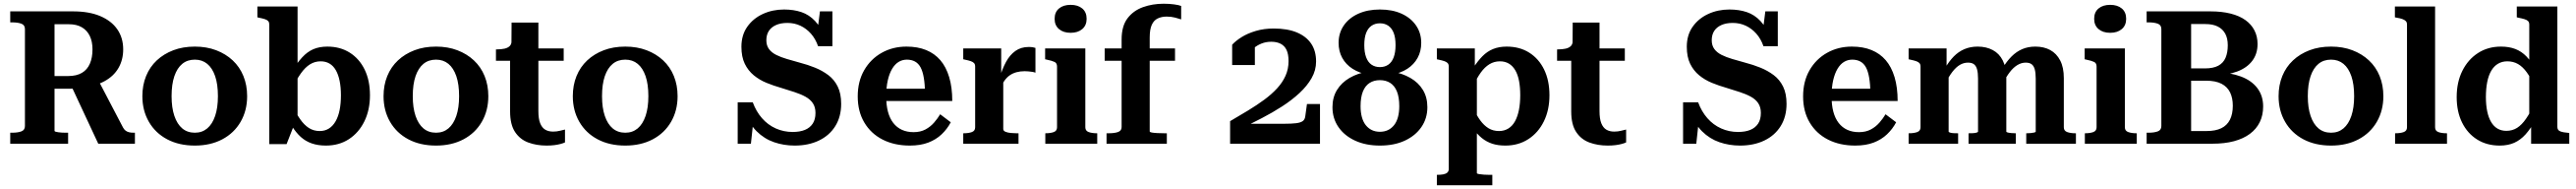

<svg xmlns="http://www.w3.org/2000/svg" viewBox="-20 -771 13843 1014"><path d="M358 -321 508 0H705V-59H697Q684 -59 673.5 -61.5Q663 -64 655 -70Q647 -76 641 -87L510 -337ZM273 -69V-641H350Q392 -641 420 -624.5Q448 -608 462.5 -578Q477 -548 477 -506Q477 -462 463 -429.5Q449 -397 420 -380Q391 -363 346 -363H253V-295H358Q369 -295 379.5 -296Q390 -297 400 -298Q410 -299 418 -301Q491 -308 541 -335Q591 -362 616.5 -406Q642 -450 642 -506Q642 -568 610.5 -613.5Q579 -659 519 -684.5Q459 -710 373 -710H35V-651H46Q75 -651 94.5 -644Q114 -637 114 -615V-95Q114 -73 94.5 -66Q75 -59 46 -59H35V0H346V-59H334Q324 -59 313 -59.5Q302 -60 293 -61.5Q284 -63 278.5 -64.5Q273 -66 273 -69Z M1308 -255Q1308 -178 1273 -117.5Q1238 -57 1174.5 -23.5Q1111 10 1027 10Q942 10 878.5 -23.5Q815 -57 780 -117.5Q745 -178 745 -255Q745 -314 765 -363Q785 -412 822.5 -447Q860 -482 911.5 -501.5Q963 -521 1027 -521Q1090 -521 1141.5 -501.5Q1193 -482 1230.5 -447Q1268 -412 1288 -363Q1308 -314 1308 -255ZM902 -255Q902 -193 917 -149Q932 -105 959.5 -82Q987 -59 1027 -59Q1066 -59 1093.5 -82Q1121 -105 1136 -149Q1151 -193 1151 -255Q1151 -319 1136 -362.5Q1121 -406 1093.5 -428.5Q1066 -451 1027 -451Q987 -451 959.5 -428.5Q932 -406 917 -362.5Q902 -319 902 -255Z M1731 10Q1689 10 1655.5 -1.5Q1622 -13 1596 -36.5Q1570 -60 1547 -97L1549 -207Q1571 -163 1592.5 -132Q1614 -101 1639.5 -84.5Q1665 -68 1698 -68Q1726 -68 1747.5 -81.5Q1769 -95 1783.5 -120.5Q1798 -146 1805 -181Q1812 -216 1812 -260Q1812 -303 1805 -337Q1798 -371 1784.5 -394.5Q1771 -418 1750.5 -430Q1730 -442 1703 -442Q1672 -442 1646 -426Q1620 -410 1596.5 -377Q1573 -344 1549 -294L1547 -387Q1576 -433 1603.5 -463Q1631 -493 1663.5 -507Q1696 -521 1739 -521Q1808 -521 1859.5 -488.5Q1911 -456 1939.5 -397.5Q1968 -339 1968 -260Q1968 -181 1938 -120Q1908 -59 1855 -24.5Q1802 10 1731 10ZM1427 -639Q1427 -651 1421.5 -657.5Q1416 -664 1404 -668Q1392 -672 1372 -676L1363 -678V-736H1579V-115L1562 -105L1520 2H1427Z M2604 -255Q2604 -178 2569 -117.5Q2534 -57 2470.5 -23.5Q2407 10 2323 10Q2238 10 2174.5 -23.5Q2111 -57 2076 -117.5Q2041 -178 2041 -255Q2041 -314 2061 -363Q2081 -412 2118.5 -447Q2156 -482 2207.5 -501.5Q2259 -521 2323 -521Q2386 -521 2437.5 -501.5Q2489 -482 2526.5 -447Q2564 -412 2584 -363Q2604 -314 2604 -255ZM2198 -255Q2198 -193 2213 -149Q2228 -105 2255.5 -82Q2283 -59 2323 -59Q2362 -59 2389.5 -82Q2417 -105 2432 -149Q2447 -193 2447 -255Q2447 -319 2432 -362.5Q2417 -406 2389.5 -428.5Q2362 -451 2323 -451Q2283 -451 2255.5 -428.5Q2228 -406 2213 -362.5Q2198 -319 2198 -255Z M2645 -445V-506H2649Q2673 -506 2691 -510Q2709 -514 2719 -524Q2729 -534 2729 -552L2818 -511H3009V-445ZM2873 -175Q2873 -134 2882.5 -110Q2892 -86 2909.5 -75.5Q2927 -65 2952 -65Q2972 -65 2989 -69.5Q3006 -74 3016 -76V-7Q3008 -3 2993.5 1Q2979 5 2960 7.5Q2941 10 2917 10Q2863 10 2818.5 -6.5Q2774 -23 2747.5 -63Q2721 -103 2721 -173V-493L2728 -501L2729 -650H2873Z M3621 -255Q3621 -178 3586 -117.5Q3551 -57 3487.5 -23.5Q3424 10 3340 10Q3255 10 3191.5 -23.5Q3128 -57 3093 -117.5Q3058 -178 3058 -255Q3058 -314 3078 -363Q3098 -412 3135.5 -447Q3173 -482 3224.5 -501.5Q3276 -521 3340 -521Q3403 -521 3454.5 -501.5Q3506 -482 3543.5 -447Q3581 -412 3601 -363Q3621 -314 3621 -255ZM3215 -255Q3215 -193 3230 -149Q3245 -105 3272.5 -82Q3300 -59 3340 -59Q3379 -59 3406.5 -82Q3434 -105 3449 -149Q3464 -193 3464 -255Q3464 -319 3449 -362.5Q3434 -406 3406.5 -428.5Q3379 -451 3340 -451Q3300 -451 3272.5 -428.5Q3245 -406 3230 -362.5Q3215 -319 3215 -255Z M4239 -63Q4278 -63 4305 -74Q4332 -85 4347 -107.5Q4362 -130 4362 -165Q4362 -196 4348 -217Q4334 -238 4308.5 -252Q4283 -266 4249 -277Q4215 -288 4176 -300Q4137 -311 4099 -326.5Q4061 -342 4030.5 -367Q4000 -392 3982 -429Q3964 -466 3964 -520Q3964 -583 3995.5 -627.5Q4027 -672 4079 -696Q4131 -720 4193 -720Q4245 -720 4286.5 -706Q4328 -692 4360 -658Q4392 -624 4414 -565L4368 -568L4386 -710H4453V-523H4376Q4362 -563 4337.5 -590.5Q4313 -618 4281 -633Q4249 -648 4211 -648Q4175 -648 4149.5 -636.5Q4124 -625 4111 -604.5Q4098 -584 4098 -555Q4098 -527 4112 -508Q4126 -489 4151 -476.5Q4176 -464 4208.5 -454.5Q4241 -445 4277 -435Q4320 -424 4359.5 -408Q4399 -392 4431 -368Q4463 -344 4481.5 -306.5Q4500 -269 4500 -214Q4500 -145 4468.5 -94.5Q4437 -44 4380.5 -17Q4324 10 4250 10Q4192 10 4139.5 -8Q4087 -26 4046 -66.5Q4005 -107 3982 -176L4033 -166L4015 0H3944V-222H4025Q4043 -173 4074.5 -137Q4106 -101 4148.5 -82Q4191 -63 4239 -63Z M4742 -253Q4742 -207 4751.5 -171.5Q4761 -136 4780 -111.5Q4799 -87 4826.5 -74.5Q4854 -62 4889 -62Q4926 -62 4953 -76.5Q4980 -91 4999.5 -113.5Q5019 -136 5032 -158L5089 -115Q5070 -79 5040 -50.5Q5010 -22 4968 -6Q4926 10 4869 10Q4786 10 4723 -22Q4660 -54 4624.5 -113.5Q4589 -173 4589 -254Q4589 -334 4623.5 -394Q4658 -454 4717.5 -487.5Q4777 -521 4851 -521Q4911 -521 4956.5 -502.5Q5002 -484 5033 -448Q5064 -412 5080.5 -357Q5097 -302 5097 -229H4721V-295H4976L4951 -268Q4950 -319 4944 -354Q4938 -389 4926.5 -410Q4915 -431 4896.5 -441Q4878 -451 4853 -451Q4829 -451 4809 -439Q4789 -427 4774 -402Q4759 -377 4750.5 -340Q4742 -303 4742 -253Z M5544 -514V-381Q5537 -384 5527 -385.5Q5517 -387 5506.5 -388Q5496 -389 5486 -389Q5462 -389 5442 -383.5Q5422 -378 5406 -367Q5390 -356 5377 -337.5Q5364 -319 5352 -293L5351 -353Q5366 -402 5386 -439Q5406 -476 5436 -497.5Q5466 -519 5508 -519Q5520 -519 5529.5 -517.5Q5539 -516 5544 -514ZM5156 0V-56H5158Q5185 -56 5202.5 -62.5Q5220 -69 5220 -88V-414Q5220 -426 5214 -432.5Q5208 -439 5196 -443Q5184 -447 5165 -451L5156 -453V-511H5360V-354L5371 -365V-79Q5371 -69 5383 -64Q5395 -59 5412 -57.5Q5429 -56 5442 -56H5453V0Z M5733 -595Q5694 -595 5670.5 -615Q5647 -635 5647 -670Q5647 -706 5670.5 -725.5Q5694 -745 5733 -745Q5772 -745 5795.5 -725.5Q5819 -706 5819 -670Q5819 -635 5795.5 -615Q5772 -595 5733 -595ZM5812 -511V-88Q5812 -69 5830 -62.5Q5848 -56 5875 -56H5876V0H5597V-56H5598Q5625 -56 5642.5 -62.5Q5660 -69 5660 -88V-414Q5660 -432 5647 -438.5Q5634 -445 5605 -451L5596 -453V-511Z M5916 -511H6294V-445H5916ZM6327 -739V-667Q6315 -671 6294.5 -676.5Q6274 -682 6249 -682Q6222 -682 6201 -672Q6180 -662 6169 -637.5Q6158 -613 6158 -570V-66Q6158 -62 6169 -60Q6180 -58 6198.5 -57Q6217 -56 6238 -56H6250V0H5926V-56H5937Q5970 -56 5988.5 -63Q6007 -70 6007 -89V-559Q6007 -631 6038.5 -672.5Q6070 -714 6121.5 -732.5Q6173 -751 6233 -751Q6263 -751 6289 -747.5Q6315 -744 6327 -739Z M6880 -107H6643Q6642 -104 6641.5 -98Q6641 -92 6643 -87Q6645 -82 6649 -82Q6704 -108 6761 -137.5Q6818 -167 6870 -200.5Q6922 -234 6963 -272Q7004 -310 7028 -352Q7052 -394 7052 -441Q7052 -498 7025.5 -537Q6999 -576 6948.5 -597Q6898 -618 6824 -618Q6772 -618 6728 -605Q6684 -592 6652 -572Q6620 -552 6601 -531V-422H6723V-539Q6713 -538 6706 -531.5Q6699 -525 6694.5 -516Q6690 -507 6688 -497Q6686 -487 6686 -478Q6699 -497 6717 -512.5Q6735 -528 6759 -537.5Q6783 -547 6811 -547Q6841 -547 6862 -536Q6883 -525 6893.5 -502.5Q6904 -480 6904 -443Q6904 -401 6888 -365Q6872 -329 6842.5 -297Q6813 -265 6773.5 -236Q6734 -207 6687 -178.5Q6640 -150 6590 -121V0H7073V-213H7003L6994 -148Q6992 -130 6980.5 -121.5Q6969 -113 6944.5 -110Q6920 -107 6880 -107Z M7395 -64Q7419 -64 7438 -73Q7457 -82 7471 -99.5Q7485 -117 7492 -143Q7499 -169 7499 -201Q7499 -249 7486.5 -280Q7474 -311 7450.5 -326Q7427 -341 7395 -341Q7363 -341 7339.5 -326Q7316 -311 7303.5 -280Q7291 -249 7291 -201Q7291 -169 7298 -143Q7305 -117 7319 -99.5Q7333 -82 7352 -73Q7371 -64 7395 -64ZM7395 -411Q7421 -411 7440 -424Q7459 -437 7469 -463.5Q7479 -490 7479 -529Q7479 -569 7469 -594.5Q7459 -620 7440 -633Q7421 -646 7395 -646Q7369 -646 7350 -633Q7331 -620 7321 -594.5Q7311 -569 7311 -529Q7311 -490 7321 -463.5Q7331 -437 7350 -424Q7369 -411 7395 -411ZM7395 -720Q7462 -720 7511.5 -697.5Q7561 -675 7589 -634.5Q7617 -594 7617 -541Q7617 -496 7597.5 -460.5Q7578 -425 7542.5 -402Q7507 -379 7457 -370L7477 -390V-364L7457 -388Q7515 -378 7558.5 -353Q7602 -328 7626 -288.5Q7650 -249 7650 -196Q7650 -136 7618 -89.5Q7586 -43 7529 -16.5Q7472 10 7395 10Q7319 10 7261.5 -16.5Q7204 -43 7172 -89.5Q7140 -136 7140 -196Q7140 -249 7164.5 -288.5Q7189 -328 7232 -353Q7275 -378 7333 -388L7313 -364V-390L7333 -370Q7284 -379 7248 -402Q7212 -425 7192.5 -460.5Q7173 -496 7173 -541Q7173 -594 7201 -634.5Q7229 -675 7279 -697.5Q7329 -720 7395 -720Z M7999 223H7701V167H7703Q7721 167 7735 164.5Q7749 162 7757 155Q7765 148 7765 135V-414Q7765 -426 7759 -432.5Q7753 -439 7741 -443Q7729 -447 7710 -451L7701 -453V-511H7905V-380L7916 -375V158Q7916 161 7927.5 163Q7939 165 7954 166Q7969 167 7982 167H7999ZM8069 10Q8029 10 7998.5 0Q7968 -10 7942.5 -30.5Q7917 -51 7894 -84L7896 -192Q7914 -153 7934 -125.5Q7954 -98 7978.5 -83Q8003 -68 8035 -68Q8063 -68 8085 -81.5Q8107 -95 8121 -120.5Q8135 -146 8142 -181.5Q8149 -217 8149 -260Q8149 -303 8142.5 -337Q8136 -371 8122 -394.5Q8108 -418 8087.5 -430Q8067 -442 8040 -442Q8009 -442 7983.5 -426.5Q7958 -411 7936.5 -381Q7915 -351 7896 -308L7894 -403Q7920 -443 7945.5 -469Q7971 -495 8003 -508Q8035 -521 8076 -521Q8146 -521 8197.5 -488.5Q8249 -456 8277.5 -397.5Q8306 -339 8306 -260Q8306 -181 8276 -120Q8246 -59 8192.5 -24.5Q8139 10 8069 10Z M8347 -445V-506H8351Q8375 -506 8393 -510Q8411 -514 8421 -524Q8431 -534 8431 -552L8520 -511H8711V-445ZM8575 -175Q8575 -134 8584.5 -110Q8594 -86 8611.5 -75.5Q8629 -65 8654 -65Q8674 -65 8691 -69.5Q8708 -74 8718 -76V-7Q8710 -3 8695.5 1Q8681 5 8662 7.5Q8643 10 8619 10Q8565 10 8520.5 -6.5Q8476 -23 8449.5 -63Q8423 -103 8423 -173V-493L8430 -501L8431 -650H8575Z M9319 -63Q9358 -63 9385 -74Q9412 -85 9427 -107.5Q9442 -130 9442 -165Q9442 -196 9428 -217Q9414 -238 9388.5 -252Q9363 -266 9329 -277Q9295 -288 9256 -300Q9217 -311 9179 -326.5Q9141 -342 9110.5 -367Q9080 -392 9062 -429Q9044 -466 9044 -520Q9044 -583 9075.5 -627.5Q9107 -672 9159 -696Q9211 -720 9273 -720Q9325 -720 9366.5 -706Q9408 -692 9440 -658Q9472 -624 9494 -565L9448 -568L9466 -710H9533V-523H9456Q9442 -563 9417.5 -590.5Q9393 -618 9361 -633Q9329 -648 9291 -648Q9255 -648 9229.5 -636.5Q9204 -625 9191 -604.5Q9178 -584 9178 -555Q9178 -527 9192 -508Q9206 -489 9231 -476.5Q9256 -464 9288.5 -454.5Q9321 -445 9357 -435Q9400 -424 9439.5 -408Q9479 -392 9511 -368Q9543 -344 9561.5 -306.5Q9580 -269 9580 -214Q9580 -145 9548.5 -94.5Q9517 -44 9460.5 -17Q9404 10 9330 10Q9272 10 9219.5 -8Q9167 -26 9126 -66.5Q9085 -107 9062 -176L9113 -166L9095 0H9024V-222H9105Q9123 -173 9154.5 -137Q9186 -101 9228.5 -82Q9271 -63 9319 -63Z M9822 -253Q9822 -207 9831.5 -171.5Q9841 -136 9860 -111.5Q9879 -87 9906.5 -74.5Q9934 -62 9969 -62Q10006 -62 10033 -76.5Q10060 -91 10079.5 -113.5Q10099 -136 10112 -158L10169 -115Q10150 -79 10120 -50.5Q10090 -22 10048 -6Q10006 10 9949 10Q9866 10 9803 -22Q9740 -54 9704.5 -113.5Q9669 -173 9669 -254Q9669 -334 9703.5 -394Q9738 -454 9797.5 -487.5Q9857 -521 9931 -521Q9991 -521 10036.5 -502.5Q10082 -484 10113 -448Q10144 -412 10160.5 -357Q10177 -302 10177 -229H9801V-295H10056L10031 -268Q10030 -319 10024 -354Q10018 -389 10006.5 -410Q9995 -431 9976.5 -441Q9958 -451 9933 -451Q9909 -451 9889 -439Q9869 -427 9854 -402Q9839 -377 9830.5 -340Q9822 -303 9822 -253Z M10236 0V-56H10238Q10265 -56 10282.5 -62.5Q10300 -69 10300 -88V-414Q10300 -426 10294 -432.5Q10288 -439 10276 -443Q10264 -447 10245 -451L10236 -453V-511H10440V-400L10451 -399V-65Q10451 -62 10459 -59.5Q10467 -57 10478.5 -56.5Q10490 -56 10499 -56H10502V0ZM10812 0H10558V-56H10560Q10570 -56 10581.5 -56.5Q10593 -57 10601 -59.5Q10609 -62 10609 -65V-349Q10609 -379 10604 -398Q10599 -417 10587.5 -426Q10576 -435 10555 -435Q10532 -435 10511.5 -423Q10491 -411 10471.5 -386Q10452 -361 10432 -320L10431 -404Q10453 -442 10478.5 -468Q10504 -494 10536 -507.5Q10568 -521 10607 -521Q10653 -521 10688 -502.5Q10723 -484 10742 -446.5Q10761 -409 10761 -352V-65Q10761 -62 10769 -60Q10777 -58 10789 -57Q10801 -56 10811 -56H10812ZM11135 0H10868V-56H10871Q10881 -56 10892 -57Q10903 -58 10911 -60Q10919 -62 10919 -65V-349Q10919 -379 10914 -398Q10909 -417 10897.5 -426Q10886 -435 10865 -435Q10842 -435 10820.5 -422Q10799 -409 10780 -384.5Q10761 -360 10741 -321L10740 -404Q10763 -442 10789 -468Q10815 -494 10846.5 -507.5Q10878 -521 10917 -521Q10963 -521 10997 -502.5Q11031 -484 11050.5 -446.5Q11070 -409 11070 -352V-88Q11070 -69 11088 -62.5Q11106 -56 11132 -56H11135Z M11319 -595Q11280 -595 11256.5 -615Q11233 -635 11233 -670Q11233 -706 11256.5 -725.5Q11280 -745 11319 -745Q11358 -745 11381.5 -725.5Q11405 -706 11405 -670Q11405 -635 11381.5 -615Q11358 -595 11319 -595ZM11398 -511V-88Q11398 -69 11416 -62.5Q11434 -56 11461 -56H11462V0H11183V-56H11184Q11211 -56 11228.5 -62.5Q11246 -69 11246 -88V-414Q11246 -432 11233 -438.5Q11220 -445 11191 -451L11182 -453V-511Z M11858 -710Q11919 -710 11966.5 -698Q12014 -686 12046 -663Q12078 -640 12094.5 -607.5Q12111 -575 12111 -535Q12111 -482 12082.5 -444.5Q12054 -407 12002 -387.5Q11950 -368 11878 -366L11932 -392V-357L11886 -384Q11964 -382 12021.5 -360.5Q12079 -339 12110 -298Q12141 -257 12141 -200Q12141 -153 12123 -116Q12105 -79 12070 -53Q12035 -27 11984.5 -13.5Q11934 0 11868 0H11515V-59H11526Q11555 -59 11574.5 -66Q11594 -73 11594 -95V-615Q11594 -637 11574.5 -644Q11555 -651 11526 -651H11515V-710ZM11726 -404H11828Q11873 -404 11900 -418.5Q11927 -433 11939 -461Q11951 -489 11951 -528Q11951 -565 11937.5 -590Q11924 -615 11897.5 -628.5Q11871 -642 11830 -642H11754V-68H11838Q11885 -68 11916 -83Q11947 -98 11962.5 -128.5Q11978 -159 11978 -204Q11978 -245 11963.5 -275Q11949 -305 11917.5 -321.5Q11886 -338 11835 -338H11726Z M12787 -255Q12787 -178 12752 -117.5Q12717 -57 12653.5 -23.5Q12590 10 12506 10Q12421 10 12357.5 -23.5Q12294 -57 12259 -117.5Q12224 -178 12224 -255Q12224 -314 12244 -363Q12264 -412 12301.5 -447Q12339 -482 12390.5 -501.5Q12442 -521 12506 -521Q12569 -521 12620.5 -501.5Q12672 -482 12709.5 -447Q12747 -412 12767 -363Q12787 -314 12787 -255ZM12381 -255Q12381 -193 12396 -149Q12411 -105 12438.5 -82Q12466 -59 12506 -59Q12545 -59 12572.5 -82Q12600 -105 12615 -149Q12630 -193 12630 -255Q12630 -319 12615 -362.5Q12600 -406 12572.5 -428.5Q12545 -451 12506 -451Q12466 -451 12438.5 -428.5Q12411 -406 12396 -362.5Q12381 -319 12381 -255Z M13065 -736V-88Q13065 -69 13082.5 -62.5Q13100 -56 13127 -56H13129V0H12850V-56H12851Q12879 -56 12896.5 -62.5Q12914 -69 12914 -88V-639Q12914 -651 12908 -657.5Q12902 -664 12890 -668.5Q12878 -673 12859 -676L12849 -678V-736Z M13722 -90Q13722 -72 13738.5 -66Q13755 -60 13783 -58L13786 -57V0H13581V-116L13571 -112V-639Q13571 -651 13565 -657.5Q13559 -664 13546 -668Q13533 -672 13513 -676L13504 -678V-736H13722ZM13419 -521Q13463 -521 13496.5 -508Q13530 -495 13556 -468Q13582 -441 13603 -400L13601 -305Q13580 -352 13558 -382.5Q13536 -413 13510.5 -427.5Q13485 -442 13453 -442Q13425 -442 13403 -429Q13381 -416 13366.5 -391Q13352 -366 13345 -330.5Q13338 -295 13338 -250Q13338 -208 13345 -174Q13352 -140 13366 -116.5Q13380 -93 13400.5 -81Q13421 -69 13448 -69Q13480 -69 13505.5 -85Q13531 -101 13554 -134.5Q13577 -168 13601 -218L13603 -125Q13578 -80 13551 -50Q13524 -20 13490.5 -5Q13457 10 13412 10Q13343 10 13291 -22.5Q13239 -55 13210 -113.5Q13181 -172 13181 -250Q13181 -330 13211.5 -391Q13242 -452 13295.5 -486.5Q13349 -521 13419 -521Z"/></svg>

Font: Roboto Serif 28pt SemiBold
Style: Regular
Weight: 600
Designer: Greg Gazdowicz
Foundry: Commercial Type
Version: Version 1.008